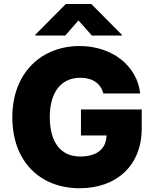

<svg xmlns="http://www.w3.org/2000/svg" viewBox="-20 -952 789 981"><path d="M507.8 -474.6H696.3C680.7 -616.2 552.7 -716.8 386.7 -716.8C196.3 -716.8 43 -585 43 -352.5C43 -128.9 182.6 9.8 387.7 9.8C572.3 9.8 704.1 -103.5 704.1 -295.9V-392.6H393.6V-259.8H524.4C522.9 -193.8 478 -152.3 389.6 -152.3C288.1 -152.3 234.4 -227.5 234.4 -354.5C234.4 -480.5 292 -554.7 390.6 -554.7C453.1 -554.7 495.1 -525.4 507.8 -474.6ZM449.2 -770.5H602.5V-774.4L446.3 -931.6H316.4L160.2 -774.4V-770.5H313.5L380.9 -847.7Z"/></svg>

Font: Pretendard Black
Style: Regular
Weight: 900
Designer: Base glyphs from Inter by Rasmus Andersson; Hangeul glyphs from Noto Sans CJK(Source Han Sans) by Jang Soo-young and Kan
Foundry: Kil Hyung-jin
Version: Version 1.309;Glyphs 3.2 (3225)